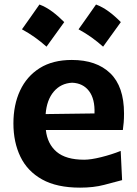

<svg xmlns="http://www.w3.org/2000/svg" viewBox="-20 -839 623 873"><path d="M344.2 14.2Q238.3 14.2 171.4 -23.2Q104.5 -60.5 72.8 -126.5Q41 -192.4 41 -277.8Q41 -362.3 71.3 -427.2Q101.6 -492.2 160.6 -529.3Q219.7 -566.4 306.6 -566.4Q418.5 -566.4 481.2 -506.1Q543.9 -445.8 543.9 -323.2Q543.9 -300.8 542.5 -283Q541 -265.1 538.6 -248H188.5Q195.3 -184.6 237.5 -148.7Q279.8 -112.8 362.8 -112.8Q393.1 -112.8 440.2 -124.5Q487.3 -136.2 528.8 -152.8L535.2 -20Q501 -10.7 453.1 1.7Q405.3 14.2 344.2 14.2ZM409.7 -323.2Q412.1 -389.2 384.8 -425Q357.4 -460.9 308.1 -462.9Q256.8 -460.4 224.6 -422.6Q192.4 -384.8 187.5 -320.3ZM416.6 -818.5Q446.7 -807.2 474.9 -786.3Q503.1 -765.3 529.4 -738.5Q489.1 -682.1 448.8 -626.8Q424.1 -648.8 396.5 -668.7Q368.8 -688.5 337.1 -705.7Q357.5 -734.7 377.4 -762.6Q397.3 -790.6 416.6 -818.5ZM159.3 -818.5Q189.4 -807.2 217.5 -786.3Q245.7 -765.3 272.1 -738.5Q231.8 -682.1 191.5 -626.8Q166.8 -648.8 139.1 -668.7Q111.5 -688.5 79.8 -705.7Q100.2 -734.7 120.1 -762.6Q139.9 -790.6 159.3 -818.5Z"/></svg>

Font: Pinar-FD Bold
Style: Regular
Weight: 700
Designer: Amin Abedi
Version: Version 3.000